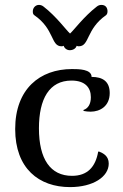

<svg xmlns="http://www.w3.org/2000/svg" viewBox="-20 -750 504 784"><path d="M274 -468C143 -468 42 -387 42 -223C42 -62 139 14 266 14C360 14 424 -28 424 -82C424 -113 402 -124 385 -131H381C370 -68 337 -32 274 -32C186 -32 139 -100 139 -226C139 -346 181 -421 272 -421C327 -421 351 -393 351 -353C351 -324 339 -307 321 -301V-297C329 -295 342 -294 350 -294C388 -294 428 -316 428 -370C428 -417 400 -436 354 -436C354 -468 300 -468 274 -468ZM293 -563C297 -561 299 -561 302 -561C346 -561 331 -631 413 -688C418 -692 419 -699 419 -704C419 -716 413 -730 394 -730C388 -730 381 -728 375 -723C322 -682 281 -626 266 -613C251 -626 211 -682 158 -723C152 -728 145 -730 139 -730C125 -730 114 -718 114 -704C114 -699 114 -692 120 -688C203 -631 187 -561 231 -561C234 -561 236 -561 240 -563C243 -553 253 -545 265 -545C278 -545 290 -552 293 -563Z"/></svg>

Font: Milonga
Style: Regular
Weight: 400
Designer: Pablo Impallari, Brenda Gallo, Rodrigo Fuenzalida
Foundry: Pablo Impallari, Brenda Gallo, Rodrigo Fuenzalida
Version: Version 1.000